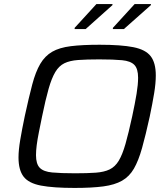

<svg xmlns="http://www.w3.org/2000/svg" viewBox="-20 -916 826 944"><path d="M347 8Q242 8 181.5 -3.5Q121 -15 96 -47.5Q71 -80 71 -142Q71 -178 79.5 -228.5Q88 -279 102 -346Q122 -438 138.5 -500.5Q155 -563 178 -602Q201 -641 236.5 -661.5Q272 -682 328.5 -689Q385 -696 470 -696Q576 -696 636 -684Q696 -672 721 -639.5Q746 -607 746 -545Q746 -507 738 -458Q730 -409 716 -342Q696 -251 678.5 -188.5Q661 -126 638.5 -87Q616 -48 580 -27.5Q544 -7 488 0.5Q432 8 347 8ZM349 -64Q410 -64 451 -67Q492 -70 519 -83Q546 -96 564 -126Q582 -156 597 -208.5Q612 -261 630 -344Q644 -409 651.5 -455Q659 -501 659 -534Q659 -578 640.5 -597Q622 -616 580 -620Q538 -624 468 -624Q406 -624 364.5 -621Q323 -618 296.5 -605Q270 -592 252 -562Q234 -532 219 -479.5Q204 -427 187 -344Q178 -300 171 -265Q164 -230 160.5 -202.5Q157 -175 157 -153Q157 -110 175.5 -91Q194 -72 236.5 -68Q279 -64 349 -64ZM535 -773V-779L642 -896H722V-891L589 -773ZM347 -773V-779L454 -896H533V-891L401 -773Z"/></svg>

Font: Saira SemiExpanded
Style: Italic
Weight: 400
Width: 6
Italic angle: -12°
Designer: Hector Gatti with collaboration of the Omnibus-Type team
Foundry: Omnibus-Type
Version: Version 1.101